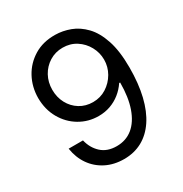

<svg xmlns="http://www.w3.org/2000/svg" viewBox="-173 -868 961 1009"><g transform="rotate(-30 307.5 -363.5)"><path d="M302.7 -737.3Q347.7 -736.8 392.3 -720.2Q437 -703.6 474.1 -665Q511.2 -626.5 533.4 -560.1Q555.7 -493.7 555.7 -393.6Q555.7 -296.4 537.6 -221.4Q519.5 -146.5 485.1 -95Q450.7 -43.5 401.9 -16.8Q353 9.8 292 9.8Q231 9.8 182.9 -14.6Q134.8 -39.1 104.5 -82.5Q74.2 -126 65.4 -183.6H152.3Q164.1 -133.3 199.2 -100.8Q234.4 -68.4 292 -68.4Q348.1 -68.4 388.7 -101.3Q429.2 -134.3 451.4 -197.3Q473.6 -260.3 473.6 -349.6H467.8Q447.8 -319.8 420.4 -298.1Q393.1 -276.4 359.9 -264.6Q326.7 -252.9 289.1 -252.9Q226.6 -252.9 174.3 -283.9Q122.1 -314.9 91.1 -369.4Q60.1 -423.8 59.6 -494.1Q60.1 -561 90.1 -616.5Q120.1 -671.9 174.6 -705.1Q229 -738.3 302.7 -737.3ZM302.7 -659.2Q258.3 -659.2 222.4 -637Q186.5 -614.7 166 -577.4Q145.5 -540 145.5 -494.1Q145.5 -448.7 165.3 -411.6Q185.1 -374.5 220.2 -352.8Q255.4 -331.1 299.8 -331.1Q344.7 -331.1 381.1 -354.2Q417.5 -377.4 439.2 -415Q460.9 -452.6 460.9 -496.1Q460.9 -538.6 440.4 -575.9Q419.9 -613.3 384.3 -636.2Q348.6 -659.2 302.7 -659.2Z"/></g></svg>

Font: Inter
Style: Regular
Weight: 400
Designer: Rasmus Andersson
Foundry: rsms
Version: Version 4.000;git-8c9346024